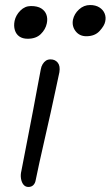

<svg xmlns="http://www.w3.org/2000/svg" viewBox="-20 -732 440 763"><path d="M93 11Q81 11 73.5 2Q66 -7 63.5 -22Q61 -37 65 -53Q81 -137 92.5 -195Q104 -253 112 -296Q120 -339 127 -376.5Q134 -414 142 -456Q144 -468 149.5 -477Q155 -486 162.5 -491Q170 -496 181 -496Q199 -496 209.5 -483Q220 -470 216 -445Q211 -422 202 -379.5Q193 -337 181.5 -285Q170 -233 158 -181Q146 -129 136.5 -85.5Q127 -42 122 -17Q120 -4 112.5 3.5Q105 11 93 11ZM323 -588Q296 -588 280.5 -608Q265 -628 270 -654Q275 -677 294 -694.5Q313 -712 338 -712Q360 -712 375 -702.5Q390 -693 396 -678Q402 -663 398 -646Q395 -630 376 -609Q357 -588 323 -588ZM90 -578Q70 -578 57 -587Q44 -596 39 -612.5Q34 -629 38 -649Q43 -672 61 -690Q79 -708 103 -708Q129 -708 144 -698.5Q159 -689 164.5 -673.5Q170 -658 166 -639Q161 -615 142 -596.5Q123 -578 90 -578Z"/></svg>

Font: Shantell Sans Light Light
Style: Italic
Weight: 300
Italic angle: -11°
Version: Version 1.008;[ac192a2d6]